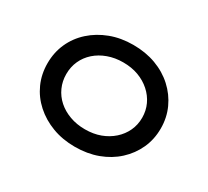

<svg xmlns="http://www.w3.org/2000/svg" viewBox="-141 -940 1280 1179"><g transform="rotate(30 499.0 -351.0)"><path d="M498 10Q411 10 338 -17.5Q265 -45 210.5 -94Q156 -143 126.5 -208.5Q97 -274 97 -351Q97 -428 126.5 -493.5Q156 -559 210.5 -608Q265 -657 338 -684.5Q411 -712 498 -712Q586 -712 659 -685Q732 -658 786 -608.5Q840 -559 870 -493.5Q900 -428 900 -351Q900 -274 870 -208.5Q840 -143 786 -93.5Q732 -44 659 -17Q586 10 498 10ZM498 -114Q558 -114 606.5 -132Q655 -150 691.5 -182.5Q728 -215 748 -258Q768 -301 768 -351Q768 -401 748 -444Q728 -487 691.5 -519.5Q655 -552 606.5 -570Q558 -588 498 -588Q440 -588 390.5 -570Q341 -552 305 -520Q269 -488 249.5 -445Q230 -402 230 -351Q230 -301 249.5 -257.5Q269 -214 305 -182Q341 -150 390.5 -132Q440 -114 498 -114Z"/></g></svg>

Font: Lexend Mega Medium
Style: Regular
Weight: 500
Version: Version 1.007